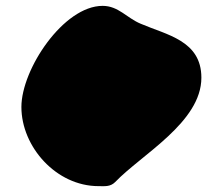

<svg xmlns="http://www.w3.org/2000/svg" viewBox="-20 -748 765 655"><path d="M53 -383C53 -247 172 -113 316 -113C337 -113 356 -110 373 -127C463 -221 667 -331 667 -483C667 -610 548 -629 460 -667C412 -687 384 -728 330 -728C197 -728 53 -512 53 -383Z"/></svg>

Font: CISF Camouflage Kit
Style: Ste
Weight: 400
Designer: Robert Jablonski, Jasper
Foundry: Cannot Into Space Fonts
Version: Version 1.27